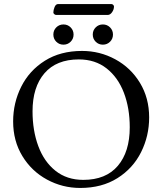

<svg xmlns="http://www.w3.org/2000/svg" viewBox="-20 -916 803 950"><path d="M45 0ZM45 -315Q45 -407 85 -487Q125 -567 202 -615.5Q279 -664 386 -664Q474 -664 550.5 -622.5Q627 -581 672.5 -506Q718 -431 718 -335Q718 -243 678 -163Q638 -83 561 -34.5Q484 14 377 14Q289 14 212.5 -27.5Q136 -69 90.5 -144Q45 -219 45 -315ZM622 -286Q622 -381 593 -457Q564 -533 507.5 -577.5Q451 -622 370 -622Q259 -622 200 -553.5Q141 -485 141 -365Q141 -270 169.5 -193Q198 -116 254.5 -71Q311 -26 392 -26Q504 -26 563 -95.5Q622 -165 622 -286ZM244 -745Q244 -766 258.5 -780.5Q273 -795 294 -795Q315 -795 329.5 -780.5Q344 -766 344 -745Q344 -724 329.5 -709.5Q315 -695 294 -695Q273 -695 258.5 -709.5Q244 -724 244 -745ZM439 -745Q439 -766 453.5 -780.5Q468 -795 489 -795Q510 -795 524.5 -780.5Q539 -766 539 -745Q539 -724 524.5 -709.5Q510 -695 489 -695Q468 -695 453.5 -709.5Q439 -724 439 -745ZM244 -854Q244 -866 250 -881Q256 -896 268 -896H531Q536 -896 540 -892Q544 -888 544 -884Q544 -869 534.5 -855.5Q525 -842 513 -842H258Q253 -842 248.5 -846Q244 -850 244 -854Z"/></svg>

Font: EB Garamond
Style: Regular
Weight: 400
Designer: Georg Duffner and Octavio Pardo
Foundry: Georg Duffner
Version: Version 1.000; ttfautohint (v1.6)